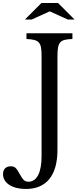

<svg xmlns="http://www.w3.org/2000/svg" viewBox="-130 -990 544 1270"><path d="M145 43V-618C145 -711 131 -728 45 -732V-770H349V-732C263 -729 250 -712 250 -611V2C250 170 177 260 41 260C-49 260 -110 221 -110 162C-110 129 -91 110 -58 110C-30 110 -21 124 -2 157C20 195 29 212 58 212C114 212 145 151 145 43ZM144 -970 35 -861H80L199 -915L318 -861H363L254 -970Z"/></svg>

Font: Libre Baskerville
Style: Regular
Weight: 400
Designer: Pablo Impallari, Rodrigo Fuenzalida
Foundry: Pablo Impallari, Rodrigo Fuenzalida
Version: Version 1.051;Glyphs 3.2.3 (3260)